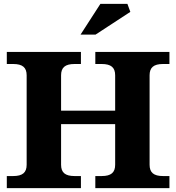

<svg xmlns="http://www.w3.org/2000/svg" viewBox="-20 -967 906 987"><path d="M294 -120V-329H572V-120C572 -80 551 -62 503 -62H470V0H851V-62H818C770 -62 749 -80 749 -120V-580C749 -620 770 -638 818 -638H851V-700H470V-638H503C551 -638 572 -620 572 -580V-398H294V-580C294 -620 315 -638 363 -638H396V-700H15V-638H48C96 -638 117 -620 117 -580V-120C117 -80 96 -62 48 -62H15V0H396V-62H363C315 -62 294 -80 294 -120ZM394 -789H471L650 -906L635 -947H496Z"/></svg>

Font: LT Superior Serif ExtraBold
Style: Regular
Weight: 800
Designer: Daniel Lyons
Foundry: LyonsType
Version: Version 2.120;FEAKit 1.0